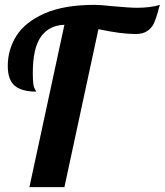

<svg xmlns="http://www.w3.org/2000/svg" viewBox="-20 -770 678 790"><path d="M245 -668Q182 -666 148.5 -619Q115 -572 115 -470Q115 -418 122 -406.5Q129 -395 129 -393Q70 -393 41 -417Q12 -441 12 -499Q12 -566 47.5 -622.5Q83 -679 163 -714.5Q243 -750 369 -750Q394 -750 437 -745Q514 -738 543 -738Q599 -738 638 -750Q633 -736 630 -722Q622 -694 614 -675.5Q606 -657 587.5 -643.5Q569 -630 538 -630Q478 -630 385 -650L245 0H101Z"/></svg>

Font: Lobster
Style: Regular
Weight: 400
Designer: Impallari Type
Foundry: Impallari Type
Version: Version 2.100